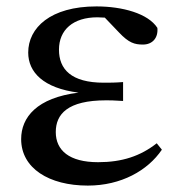

<svg xmlns="http://www.w3.org/2000/svg" viewBox="-20 -563 559 599"><path d="M254 16C358 16 441 -31 485 -96L469 -116C418 -76 361 -57 286 -57C196 -57 154 -94 154 -151C154 -207 191 -250 311 -250C323 -250 334 -250 364 -248V-307C339 -305 322 -305 304 -305C202 -305 164 -347 164 -408C164 -470 208 -509 284 -509L307 -508L351 -462C382 -429 400 -424 426 -424C455 -424 474 -444 471 -476C442 -521 362 -543 281 -543C137 -543 68 -476 68 -399C68 -338 115 -288 225 -274C95 -258 46 -197 46 -129C46 -38 133 16 254 16Z"/></svg>

Font: Noto Serif SC SemiBold
Style: Regular
Weight: 600
Designer: Ryoko NISHIZUKA 西塚涼子 (kana & ideographs); Frank Grießhammer (Latin, Greek & Cyrillic); Wenlong ZHANG 张文龙 (bopomofo); San
Foundry: Adobe
Version: Version 2.001;hotconv 1.1.0;makeotfexe 2.6.0